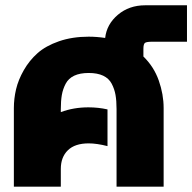

<svg xmlns="http://www.w3.org/2000/svg" viewBox="-20 -703 724 723"><path d="M314 -564.9Q344.2 -564.9 376 -560.1Q381.8 -611.8 424.1 -647.5Q466.3 -683.1 526.9 -683.1H684.1V-545.9H554.2Q531.7 -545.9 525.9 -541.5Q520 -537.1 520 -519V-490.2Q559.6 -451.7 577.9 -399.7Q596.2 -347.7 596.2 -295.9V0H418.9V-292Q418.9 -323.2 415 -345.5Q411.1 -367.7 400.6 -387.7Q390.1 -407.7 368.4 -418Q346.7 -428.2 314 -428.2Q281.2 -428.2 259.5 -418Q237.8 -407.7 227.3 -387.7Q216.8 -367.7 212.9 -345.5Q209 -323.2 209 -292V-280.8Q256.8 -298.8 313 -298.8Q350.1 -298.8 384.8 -291V-152.8Q344.2 -163.1 314 -163.1Q262.2 -163.1 235.6 -137.2Q209 -111.3 209 -66.9V0H32.2V-295.9Q32.2 -331.5 40.5 -366.9Q48.8 -402.3 69.6 -438.7Q90.3 -475.1 121.3 -502.7Q152.3 -530.3 202.1 -547.6Q252 -564.9 314 -564.9Z"/></svg>

Font: LT Superior Black
Style: Regular
Weight: 900
Designer: Daniel Lyons
Foundry: LyonsType
Version: Version 2.005